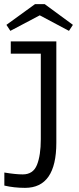

<svg xmlns="http://www.w3.org/2000/svg" viewBox="-20 -900 383 927"><path d="M252 -211Q252 7 101 7Q48 7 1 -4V-67Q55 -58 90 -58Q140 -58 158.5 -104Q177 -150 177 -228V-641H32V-700H252ZM149 -880H196L332 -780L313 -751L172 -826L30 -751L11 -780Z"/></svg>

Font: Gudea
Style: Regular
Weight: 400
Designer: Agustina Mingote
Foundry: Agustina Mingote
Version: Version 1.002